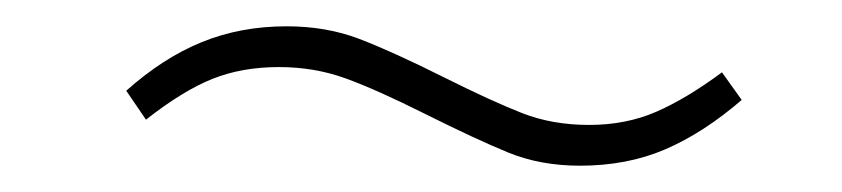

<svg xmlns="http://www.w3.org/2000/svg" viewBox="-20 -377 640 146"><path d="M421 -251Q391 -251 366.5 -261Q342 -271 302 -291Q266 -309 242.5 -317.5Q219 -326 192 -326Q164 -326 141.5 -317Q119 -308 91 -286L76 -308Q104 -333 133.5 -345Q163 -357 198 -357Q228 -357 253 -347.5Q278 -338 318 -318Q354 -300 377 -291Q400 -282 428 -282Q456 -282 479 -292Q502 -302 529 -322L544 -301Q515 -276 486 -263.5Q457 -251 421 -251Z"/></svg>

Font: IBM Plex Sans ExtraLight
Style: Italic
Weight: 250
Italic angle: -11.31°
Designer: Mike Abbink, Paul van der Laan, Pieter van Rosmalen
Foundry: Bold Monday
Version: Version 3.201